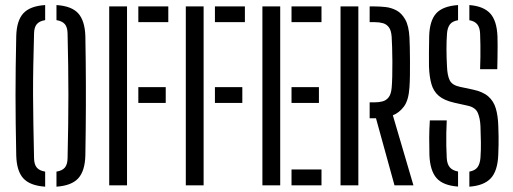

<svg xmlns="http://www.w3.org/2000/svg" viewBox="-20 -721 1997 747"><path d="M155.7 5.3Q96.2 1.2 70.4 -27.5Q44.7 -56.2 43.2 -116.2Q41.8 -183.6 41.1 -240.7Q40.4 -297.7 40.4 -350.9Q40.4 -404.1 41.1 -459.7Q41.8 -515.4 43.2 -580.4Q44.7 -640.3 70.6 -669Q96.6 -697.6 155.7 -701.3V-642.7Q133.5 -639.1 123.3 -627.2Q113.1 -615.2 112.5 -591.5Q110.5 -522.5 109.5 -464.3Q108.4 -406.2 108.6 -350.8Q108.8 -295.5 109.9 -236Q110.9 -176.5 112.5 -104.7Q113.1 -80.8 123.3 -68.8Q133.5 -56.9 155.7 -53.3ZM199.7 5.3V-53.3Q222 -56.9 232.2 -68.9Q242.4 -80.9 242.9 -104.9Q244.6 -176.6 245.3 -236.1Q246.1 -295.5 246.1 -350.8Q246.1 -406.2 245.3 -464.3Q244.5 -522.4 242.9 -590.9Q242.4 -615.2 232.2 -627.2Q222 -639.1 199.7 -642.7V-701.3Q258.8 -697.6 284.5 -668.9Q310.2 -640.2 312.1 -580.2Q313.1 -528.4 313.5 -482.6Q313.8 -436.9 314.1 -393.9Q314.3 -350.9 314.1 -307.6Q313.8 -264.4 313.5 -217.3Q313.1 -170.1 312.1 -116.4Q310.6 -56.3 284.7 -27.5Q258.8 1.2 199.7 5.3Z M404.9 0V-696H474.2V0ZM518.2 -320.4V-382H624.8V-320.4ZM518.2 -634.8V-696H634.8V-634.8Z M702.9 0V-696H772.2V0ZM816.2 -320.4V-382H922.8V-320.4ZM816.2 -634.8V-696H932.8V-634.8Z M1000.9 0V-696H1070.2V0ZM1114.2 0V-61.6H1230.8V0ZM1114.2 -320.4V-382H1220.8V-320.4ZM1114.2 -634.8V-696H1230.8V-634.8Z M1304.9 0V-696H1374.2V0ZM1588.5 0H1514.8L1442.8 -261H1418.2V-322.8H1437.6Q1454.8 -322.8 1468.9 -326.7Q1483 -330.6 1492.3 -342.7Q1501.5 -354.7 1503.8 -379.1Q1505.4 -396.4 1506.1 -424Q1506.8 -451.5 1506.6 -481.5Q1506.4 -511.6 1505.6 -537.6Q1504.8 -563.6 1503.8 -578.1Q1502 -602.8 1493 -614.8Q1483.9 -626.9 1469.9 -630.8Q1455.9 -634.8 1438.4 -634.8H1418.2V-696H1438.4Q1456.9 -696 1479.1 -693.7Q1501.2 -691.5 1521.8 -680.9Q1542.3 -670.3 1556.5 -645.3Q1570.7 -620.4 1573.1 -574.8Q1574 -560.8 1574.4 -536.8Q1574.9 -512.7 1575.1 -484.6Q1575.3 -456.4 1574.9 -429.1Q1574.5 -401.8 1573.1 -381.8Q1569.9 -330.6 1551.3 -306.2Q1532.7 -281.7 1508.4 -272.5Z M1806.1 5.3V-53.3Q1828 -57.3 1837.6 -70.1Q1847.3 -83 1849.3 -107.1Q1851.5 -138.4 1851 -166.9Q1850.6 -195.4 1849.3 -230Q1848 -261 1838.8 -282.1Q1829.5 -303.2 1800.5 -309.6L1746.7 -321.6Q1708.1 -330.4 1687.4 -347.9Q1666.6 -365.5 1658.6 -393.7Q1650.5 -421.9 1649 -462.4Q1648.5 -487.5 1648.9 -519Q1649.3 -550.5 1649.8 -580Q1651.4 -640.3 1676.9 -668.8Q1702.4 -697.2 1762.1 -701.3V-642.3Q1740.3 -638.8 1730.5 -626.1Q1720.8 -613.3 1719.1 -590.3Q1716.9 -560.8 1717.1 -527.6Q1717.3 -494.4 1719.1 -462.4Q1720.4 -427 1729.9 -408.2Q1739.4 -389.5 1769.3 -383.2L1819.2 -372.6Q1858.8 -364.3 1879.7 -345.9Q1900.7 -327.6 1909.1 -298.9Q1917.5 -270.2 1918.7 -230.2Q1919.6 -206.8 1919.8 -189.7Q1920 -172.5 1919.7 -156.1Q1919.4 -139.6 1918.5 -117.4Q1915.9 -55.8 1889.4 -27.3Q1862.8 1.2 1806.1 5.3ZM1762.1 4.9Q1703.6 0.7 1678.3 -28.3Q1653.1 -57.4 1650.7 -117.4Q1649.8 -154 1649.9 -185.1Q1650 -216.2 1652.3 -252.5H1718.1Q1717 -228.3 1716.4 -203.5Q1715.9 -178.7 1716.4 -154.1Q1716.9 -129.4 1718.1 -106.3Q1719.3 -83.2 1729.7 -70.4Q1740.2 -57.7 1762.1 -53.7ZM1847.9 -451.9Q1848.9 -476.8 1849.1 -499.7Q1849.4 -522.7 1849.1 -545.2Q1848.9 -567.7 1847.9 -590.3Q1847 -613.3 1837.1 -626Q1827.2 -638.7 1806.1 -642.3V-701.3Q1860.8 -697.1 1887 -668.9Q1913.1 -640.6 1915.5 -579.2Q1916 -566.9 1916 -544.7Q1915.9 -522.5 1915.6 -497.6Q1915.2 -472.7 1914.7 -451.9Z"/></svg>

Font: Big Shoulders Stencil Display SC Thin
Style: Regular
Weight: 100
Designer: Patric King
Foundry: XO Type Co
Version: Version 2.001